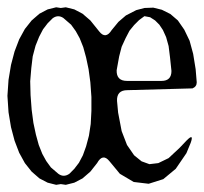

<svg xmlns="http://www.w3.org/2000/svg" viewBox="-39 -519 560 527"><path d="M-18.6 -255.9 -15.6 -299.8 -8.8 -340.8 1 -377.9 13.7 -411.1 29.3 -439.5 47.9 -462.9 69.3 -481.4 91.8 -493.2 115.2 -499 127.9 -497.1 141.6 -499 165 -493.2 187.5 -481.4 209 -462.9 233.4 -432.6Q251 -410.2 267.6 -436.5L286.1 -459L306.6 -476.6L335 -491.2L357.4 -497.1L381.8 -498L405.3 -492.2L428.7 -480.5L449.2 -462.9L466.8 -437.5L481.4 -407.2L491.2 -371.1L498 -329.1L501 -293Q501 -281.2 489.3 -276.4L310.5 -271.5Q281.2 -271.5 282.2 -242.2L285.2 -210L294.9 -159.2L309.6 -121.1L329.1 -92.8L349.6 -76.2L371.1 -68.4L395.5 -71.3L423.8 -85L454.1 -113.3L473.6 -133.8Q494.1 -154.3 484.4 -127L472.7 -98.6L443.4 -55.7L409.2 -27.3L369.1 -14.6L328.1 -19.5L290 -42L261.7 -76.2Q243.2 -99.6 227.5 -71.3L209 -47.9L187.5 -29.3L165 -17.6L141.6 -11.7L127.9 -13.7L115.2 -11.7L91.8 -17.6L69.3 -29.3L47.9 -47.9L29.3 -71.3L13.7 -99.6L1 -132.8L-8.8 -169.9L-15.6 -210.9ZM105.5 -468.8 91.8 -455.1 79.1 -438.5 68.4 -418 58.6 -393.6 50.8 -364.3 46.9 -332 43.9 -295.9 44.9 -257.8 47.9 -217.8 52.7 -181.6 59.6 -149.4 67.4 -121.1 77.1 -96.7 87.9 -77.1 100.6 -59.6 121.1 -42Q135.7 -31.2 151.4 -42L165 -55.7L177.7 -72.3L188.5 -92.8L197.3 -117.2L205.1 -146.5L210 -178.7L211.9 -214.8V-252.9L209 -293L204.1 -329.1L197.3 -361.3L189.5 -389.6L179.7 -414.1L168.9 -433.6L156.2 -451.2L134.8 -469.7Q120.1 -479.5 105.5 -468.8ZM357.4 -474.6 342.8 -463.9 329.1 -450.2 316.4 -434.6 305.7 -414.1 294.9 -390.6 288.1 -364.3 281.2 -326.2Q280.3 -296.9 309.6 -296.9H404.3Q431.6 -296.9 431.6 -324.2L427.7 -361.3L423.8 -392.6L417 -417L408.2 -436.5L398.4 -451.2L386.7 -462.9L373 -471.7Z"/></svg>

Font: B2 Hana
Style: Regular
Weight: 500
Version: 2020-08-05; (max)